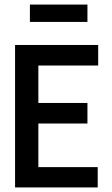

<svg xmlns="http://www.w3.org/2000/svg" viewBox="-20 -821 490 841"><path d="M46 0V-624H410V-534H148V-370H363V-280H148V-89H408V0ZM111 -725V-801H363V-725Z"/></svg>

Font: Inconsolata SemiCondensed Bold
Style: Regular
Weight: 700
Width: 4
Monospace: yes
Designer: Raph Levien, Cyreal, Brenton Simpson
Foundry: Raph Levien, Cyreal, Google
Version: Version 3.001; ttfautohint (v1.8.2.53-6de2)